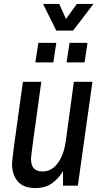

<svg xmlns="http://www.w3.org/2000/svg" viewBox="-20 -940 510 972"><path d="M41 -111Q41 -138 81 -418L96 -526H189L176 -430Q137 -155 137 -137Q137 -103 151.5 -87.5Q166 -72 196 -72Q241 -72 272 -113.5Q303 -155 313 -225L354 -526H448L374 0H299V-74Q279 -39 245 -13.5Q211 12 159 12Q98 12 69.5 -22Q41 -56 41 -111ZM174 -723H265L250 -624H159ZM332 -723H423L408 -624H317ZM198 -920H280L314 -844L369 -920H453L350 -785H265Z"/></svg>

Font: Archivo Narrow Medium
Style: Italic
Weight: 500
Italic angle: -8°
Designer: Hector Gatti
Foundry: Omnibus-Type
Version: Version 2.001